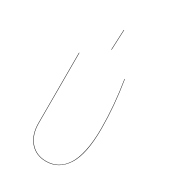

<svg xmlns="http://www.w3.org/2000/svg" viewBox="-178 -810 813 911"><g transform="rotate(30 228.0 -354.0)"><path d="M228 -716.8H230L225.1 -606H223.1ZM349.1 -517.1Q371.1 -382.3 371.1 -257.8Q371.1 -118.2 330.3 -54.7Q289.6 8.8 219.2 8.8Q164.1 8.8 131.1 -29.5Q98.1 -67.9 98.1 -132.8V-517.1H100.1V-132.8Q100.1 -68.8 132.6 -31Q165 6.8 219.2 6.8Q252.4 6.8 279.1 -7.3Q305.7 -21.5 326.2 -51.8Q346.7 -82 357.9 -134.3Q369.1 -186.5 369.1 -257.8Q369.1 -382.3 347.2 -517.1Z"/></g></svg>

Font: Fira Sans Compressed Two
Style: Regular
Weight: 100
Width: 1
Designer: Carrois Corporate & Edenspiekermann AG
Foundry: Carrois Corporate GbR & Edenspiekermann AG
Version: Version 4.203;PS 004.203;hotconv 1.0.88;makeotf.lib2.5.64775